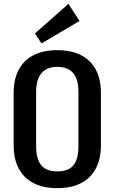

<svg xmlns="http://www.w3.org/2000/svg" viewBox="-20 -970 596 999"><path d="M278 9Q206 9 155 -17Q104 -43 77.5 -93Q51 -143 51 -214V-486Q51 -558 77.5 -607.5Q104 -657 154.5 -683Q205 -709 278 -709Q351 -709 401.5 -683Q452 -657 478.5 -607.5Q505 -558 505 -486V-214Q505 -143 478.5 -93Q452 -43 401.5 -17Q351 9 278 9ZM278 -78Q335 -78 361.5 -109.5Q388 -141 388 -208V-492Q388 -558 360.5 -590Q333 -622 278 -622Q224 -622 196 -589.5Q168 -557 168 -492V-208Q168 -142 195 -110Q222 -78 278 -78ZM394 -861 196 -744 162 -796 336 -950Z"/></svg>

Font: Pathway Extreme Condensed SemiBold
Style: Regular
Weight: 600
Width: 3
Version: Version 1.001;gftools[0.9.26]